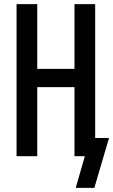

<svg xmlns="http://www.w3.org/2000/svg" viewBox="-20 -755 547 928"><path d="M436 153H346L390 0H340V-334H160V0H60V-735H160V-422H340V-735H440V-88H507Z"/></svg>

Font: Iosevka Semibold
Style: Regular
Weight: 600
Monospace: yes
Designer: Belleve Invis
Foundry: Belleve Invis
Version: Version 33.2.3; ttfautohint (v1.8.4)